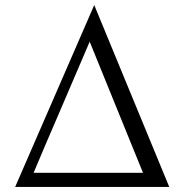

<svg xmlns="http://www.w3.org/2000/svg" viewBox="-20 -740 736 760"><path d="M40 0 353 -720 650 0ZM335 -575Q303 -499 225.5 -319.5Q148 -140 113 -56H546Z"/></svg>

Font: Bellefair
Style: Regular
Weight: 400
Designer: Nick Shinn, Liron Lavi Turkenic
Foundry: Shinntype
Version: Version 1.003;PS 001.003;hotconv 1.0.88;makeotf.lib2.5.64775